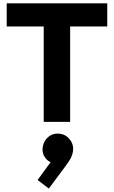

<svg xmlns="http://www.w3.org/2000/svg" viewBox="-20 -726 679 1144"><path d="M240.5 0V-696H398V0ZM20 -568.5V-706H619V-568.5ZM271 397.5 204 346.5 294.5 222.5 341.5 217Q332 230 320.5 238.2Q309 246.5 296.5 244.5Q268 240 248.5 212.8Q229 185.5 234.5 149.5Q240.5 111.5 270.2 88.2Q300 65 339 71Q375.5 77 398.2 108Q421 139 414.5 178Q412.5 193.5 403 213.5Q393.5 233.5 370.5 263.5Z"/></svg>

Font: Outfit Thin
Style: Regular
Weight: 100
Designer: Rodrigo Fuenzalida
Foundry: fragTYPE
Version: Version 1.100;gftools[0.9.27]